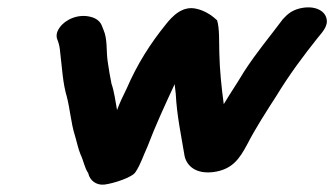

<svg xmlns="http://www.w3.org/2000/svg" viewBox="-20 -513 905 520"><path d="M142 -439C133 -427 131 -415 136 -404C140 -394 142 -384 143 -371C148 -331 150 -287 161 -251C169 -221 173 -177 182 -149C187 -133 192 -109 198 -95C206 -79 209 -58 219 -44C223 -24 241 -11 262 -13C288 -16 339 -33 347 -47C361 -68 367 -89 379 -115C401 -173 427 -229 453 -285C454 -276 455 -267 456 -259C459 -199 471 -145 480 -90C486 -64 510 -41 558 -47C610 -54 629 -84 649 -121C672 -166 702 -212 729 -254C763 -310 801 -361 840 -410C853 -426 870 -443 864 -464C859 -484 832 -500 791 -490C769 -484 759 -475 746 -461C708 -410 676 -373 641 -319C620 -284 606 -264 586 -231C580 -275 575 -323 574 -369C573 -399 575 -435 568 -458L560 -465C550 -474 531 -485 513 -489C474 -499 446 -468 430 -448C387 -395 352 -340 323 -273C312 -251 305 -236 297 -215C293 -237 289 -267 282 -286C279 -300 274 -329 272 -344C267 -375 272 -406 260 -433L256 -443C252 -454 242 -463 227 -467C191 -477 156 -459 142 -439Z"/></svg>

Font: Blanket
Style: SikObl
Weight: 700
Foundry: Cannot Into Space Fonts
Version: Version 0.9